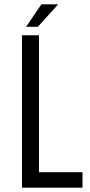

<svg xmlns="http://www.w3.org/2000/svg" viewBox="-20 -862 415 882"><path d="M247 -842 154 -739H100L170 -842ZM81 0V-700H159V-71H359V0Z"/></svg>

Font: Bebas Neue Regular
Style: Regular
Weight: 400
Designer: Ryoichi Tsunekawa & LGV (GE)
Foundry: Free Software Foundation, Inc.
Version: Version 1.003 August 13, 2016